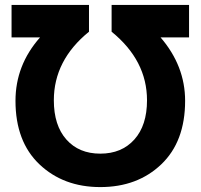

<svg xmlns="http://www.w3.org/2000/svg" viewBox="-20 -730 816 781"><path d="M388 31Q238 31 140.5 -61.5Q43 -154 43 -320Q43 -465 143 -578H27V-710H342V-601Q199 -485 199 -322Q199 -220 250 -162.5Q301 -105 388 -105Q475 -105 526.5 -162.5Q578 -220 578 -322Q578 -484 434 -601V-710H749V-578H633Q733 -462 733 -320Q733 -154 636 -61.5Q539 31 388 31Z"/></svg>

Font: Repo
Style: Bold
Weight: 700
Designer: Stefan Peev
Foundry: Context Ltd
Version: Version 001.000